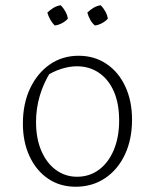

<svg xmlns="http://www.w3.org/2000/svg" viewBox="-20 -702 568 730"><path d="M268 8Q208 8 163 -22.5Q118 -53 92.5 -107.5Q67 -162 67 -232Q67 -308 94.5 -366Q122 -424 169.5 -457Q217 -490 279 -490Q339 -490 385 -459Q431 -428 456.5 -373Q482 -318 482 -247Q482 -172 455 -114.5Q428 -57 379.5 -24.5Q331 8 268 8ZM273 -30Q320 -30 356 -56.5Q392 -83 412.5 -131.5Q433 -180 433 -244Q433 -308 413 -354Q393 -400 356.5 -425Q320 -450 272 -450Q244 -450 212.5 -440Q181 -430 149 -409L173 -430Q145 -385 131 -337Q117 -289 117 -238Q117 -176 137 -129Q157 -82 192.5 -56Q228 -30 273 -30ZM211 -682Q221 -672 228.5 -658.5Q236 -645 238 -631Q229 -621 216 -614Q203 -607 188 -605Q179 -614 171.5 -627Q164 -640 160 -654Q170 -664 183 -672Q196 -680 211 -682ZM363 -682Q373 -672 380.5 -658.5Q388 -645 390 -631Q381 -621 368 -614Q355 -607 341 -605Q330 -614 323 -627Q316 -640 312 -654Q322 -664 335 -672Q348 -680 363 -682Z"/></svg>

Font: Piazzolla Thin Thin
Style: Regular
Weight: 250
Version: Version 2.005